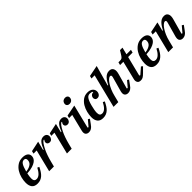

<svg xmlns="http://www.w3.org/2000/svg" viewBox="314 -2161 3574 3574"><g transform="rotate(-45 2101.0 -374.0)"><path d="M181 12Q104 12 68.5 -32.5Q33 -77 33 -158Q33 -216 49.5 -282.5Q66 -349 101 -404.5Q136 -460 190.5 -497Q245 -534 321 -534Q351 -534 377.5 -528.5Q404 -523 424 -510Q444 -497 455.5 -477Q467 -457 467 -428Q467 -403 454.5 -375.5Q442 -348 410 -324Q378 -300 321.5 -282Q265 -264 178 -259Q171 -225 167 -195Q163 -165 163 -142Q163 -100 179 -80.5Q195 -61 227 -61Q272 -61 311.5 -98.5Q351 -136 386 -204L422 -187Q399 -139 374.5 -102Q350 -65 321.5 -39.5Q293 -14 258.5 -1Q224 12 181 12ZM188 -297Q236 -303 269 -316Q302 -329 322.5 -346.5Q343 -364 351.5 -386Q360 -408 360 -433Q360 -456 349 -470Q338 -484 312 -484Q291 -484 274.5 -474.5Q258 -465 243.5 -443.5Q229 -422 215.5 -386Q202 -350 188 -297Z M603 -438H520L533 -491L738 -534L694 -360L705 -356Q740 -444 777.5 -489Q815 -534 873 -534Q915 -534 938 -512Q961 -490 961 -455Q961 -423 940 -397.5Q919 -372 884 -372Q858 -372 840.5 -387Q823 -402 823 -426Q823 -440 829.5 -455Q836 -470 845 -479L838 -486Q816 -481 788 -443Q760 -405 730 -344Q707 -299 684.5 -234.5Q662 -170 645 -103L619 0H494Z M1071 -438H988L1001 -491L1206 -534L1162 -360L1173 -356Q1208 -444 1245.5 -489Q1283 -534 1341 -534Q1383 -534 1406 -512Q1429 -490 1429 -455Q1429 -423 1408 -397.5Q1387 -372 1352 -372Q1326 -372 1308.5 -387Q1291 -402 1291 -426Q1291 -440 1297.5 -455Q1304 -470 1313 -479L1306 -486Q1284 -481 1256 -443Q1228 -405 1198 -344Q1175 -299 1152.5 -234.5Q1130 -170 1113 -103L1087 0H962Z M1535 12Q1512 12 1496 5.5Q1480 -1 1470 -11.5Q1460 -22 1455.5 -35Q1451 -48 1451 -62Q1451 -74 1453.5 -89Q1456 -104 1459 -115L1539 -438H1456L1469 -491L1689 -534L1574 -69L1592 -61L1689 -176L1722 -155L1661 -71Q1629 -24 1598 -6Q1567 12 1535 12ZM1651 -617Q1619 -617 1601.5 -634Q1584 -651 1584 -674Q1584 -686 1587 -698Q1594 -726 1616 -742.5Q1638 -759 1670 -759Q1702 -759 1719.5 -742Q1737 -725 1737 -702Q1737 -690 1734 -678Q1727 -650 1705 -633.5Q1683 -617 1651 -617Z M1908 12Q1832 12 1796 -32Q1760 -76 1760 -156Q1760 -215 1776.5 -281.5Q1793 -348 1826.5 -404Q1860 -460 1911.5 -497Q1963 -534 2033 -534Q2101 -534 2138.5 -502Q2176 -470 2176 -422Q2176 -383 2154 -354.5Q2132 -326 2093 -326Q2064 -326 2050 -344.5Q2036 -363 2036 -386Q2036 -411 2055 -434.5Q2074 -458 2115 -461V-470Q2091 -488 2051 -488Q2030 -488 2012 -480.5Q1994 -473 1978 -453Q1962 -433 1947 -398Q1932 -363 1918 -308Q1905 -260 1897.5 -216Q1890 -172 1890 -142Q1890 -100 1906 -80.5Q1922 -61 1953 -61Q1998 -61 2036.5 -98Q2075 -135 2110 -204L2146 -187Q2123 -139 2099 -101.5Q2075 -64 2047 -39Q2019 -14 1985 -1Q1951 12 1908 12Z M2566 12Q2543 12 2527 5.5Q2511 -1 2501 -11.5Q2491 -22 2486.5 -35Q2482 -48 2482 -62Q2482 -74 2484.5 -89Q2487 -104 2490 -115L2569 -397Q2573 -412 2573 -423Q2573 -450 2548 -450Q2525 -450 2497.5 -426Q2470 -402 2442 -359.5Q2414 -317 2389 -259.5Q2364 -202 2348 -135L2314 0H2189L2355 -664H2272L2285 -717L2505 -760L2393 -359L2404 -356Q2423 -392 2443.5 -424Q2464 -456 2487.5 -480.5Q2511 -505 2539 -519.5Q2567 -534 2603 -534Q2653 -534 2676 -507Q2699 -480 2699 -435Q2699 -418 2695.5 -400.5Q2692 -383 2687 -364L2605 -69L2623 -61L2720 -176L2753 -155L2692 -71Q2660 -24 2629 -6Q2598 12 2566 12Z M2898 12Q2853 12 2834.5 -11Q2816 -34 2816 -62Q2816 -75 2819 -90Q2822 -105 2825 -116L2911 -464H2825L2840 -522H2878Q2912 -522 2929.5 -533Q2947 -544 2964 -571L3021 -662H3086L3051 -522H3169L3154 -464H3037L2939 -74L2958 -64L3082 -172L3112 -147L3023 -58Q3001 -36 2984 -22Q2967 -8 2953 -0.5Q2939 7 2925.5 9.5Q2912 12 2898 12Z M3317 12Q3240 12 3204.5 -32.5Q3169 -77 3169 -158Q3169 -216 3185.5 -282.5Q3202 -349 3237 -404.5Q3272 -460 3326.5 -497Q3381 -534 3457 -534Q3487 -534 3513.5 -528.5Q3540 -523 3560 -510Q3580 -497 3591.5 -477Q3603 -457 3603 -428Q3603 -403 3590.5 -375.5Q3578 -348 3546 -324Q3514 -300 3457.5 -282Q3401 -264 3314 -259Q3307 -225 3303 -195Q3299 -165 3299 -142Q3299 -100 3315 -80.5Q3331 -61 3363 -61Q3408 -61 3447.5 -98.5Q3487 -136 3522 -204L3558 -187Q3535 -139 3510.5 -102Q3486 -65 3457.5 -39.5Q3429 -14 3394.5 -1Q3360 12 3317 12ZM3324 -297Q3372 -303 3405 -316Q3438 -329 3458.5 -346.5Q3479 -364 3487.5 -386Q3496 -408 3496 -433Q3496 -456 3485 -470Q3474 -484 3448 -484Q3427 -484 3410.5 -474.5Q3394 -465 3379.5 -443.5Q3365 -422 3351.5 -386Q3338 -350 3324 -297Z M4007 12Q3984 12 3968 5.5Q3952 -1 3942 -11.5Q3932 -22 3927.5 -35Q3923 -48 3923 -62Q3923 -74 3925.5 -89Q3928 -104 3931 -115L4010 -397Q4014 -412 4014 -423Q4014 -450 3989 -450Q3966 -450 3938.5 -426Q3911 -402 3883 -359.5Q3855 -317 3830 -259.5Q3805 -202 3789 -135L3755 0H3630L3739 -438H3656L3669 -491L3878 -534L3834 -359L3845 -356Q3864 -392 3884.5 -424Q3905 -456 3928.5 -480.5Q3952 -505 3980 -519.5Q4008 -534 4044 -534Q4094 -534 4117 -507Q4140 -480 4140 -435Q4140 -418 4136.5 -400.5Q4133 -383 4128 -364L4046 -69L4064 -61L4161 -176L4194 -155L4133 -71Q4101 -24 4070 -6Q4039 12 4007 12Z"/></g></svg>

Font: IBM Plex Serif SmBld
Style: Italic
Weight: 600
Italic angle: -14°
Designer: Mike Abbink, Paul van der Laan, Pieter van Rosmalen
Foundry: Bold Monday
Version: Version 3.001